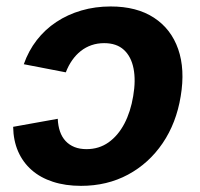

<svg xmlns="http://www.w3.org/2000/svg" viewBox="-20 -573 627 603"><path d="M234.4 10.7Q185.4 10.7 146.2 -2.1Q107 -14.8 79.4 -39Q51.8 -63.3 36.9 -97.4Q22 -131.5 21.3 -174.7L161.4 -199.9Q162.3 -177.9 168.4 -160.2Q174.5 -142.4 186.1 -130Q197.6 -117.7 214.1 -111.1Q230.5 -104.6 251.8 -104.6Q290.9 -104.6 321 -125.9Q351 -147.3 370.7 -184.8Q390.3 -222.4 398.3 -271.1Q406.8 -320.5 399.4 -357.9Q392 -395.4 369.1 -416.4Q346.2 -437.5 307.1 -437.5Q286 -437.5 267.6 -431.2Q249.2 -424.9 233.9 -412.9Q218.6 -400.9 206.7 -383.9Q194.8 -367 186.7 -345.8L54.7 -371.3Q69.4 -413.2 95.4 -446.9Q121.5 -480.5 157 -504Q192.5 -527.5 235.7 -540.1Q278.9 -552.7 327.4 -552.7Q409.5 -552.7 463.5 -517.4Q517.5 -482.2 539.6 -418.7Q561.7 -355.2 547.5 -270.6Q533.8 -186.6 490.8 -123.3Q447.7 -59.9 382.1 -24.6Q316.5 10.7 234.4 10.7Z"/></svg>

Font: Adwaita Sans
Style: Italic
Weight: 400
Italic angle: -9.39999°
Designer: Rasmus Andersson
Foundry: rsms
Version: Version 4.001;git-9221beed3